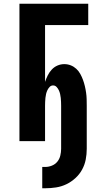

<svg xmlns="http://www.w3.org/2000/svg" viewBox="-20 -755 540 1027"><path d="M206 252V138H222Q240 138 257.5 131Q275 124 286.5 110Q298 96 302.5 77.5Q307 59 307 41V-189Q307 -200 306.5 -210.5Q306 -221 305 -231.5Q304 -242 301.5 -252.5Q299 -263 294.5 -272.5Q290 -282 282.5 -290Q275 -298 264 -298Q253 -298 245.5 -290Q238 -282 233.5 -272.5Q229 -263 226.5 -252.5Q224 -242 223 -231.5Q222 -221 221.5 -210.5Q221 -200 221 -189V0H84V-735H452V-621H221V-317Q227 -335 235.5 -352Q244 -369 257 -383Q270 -397 287.5 -404.5Q305 -412 324 -412Q342 -412 358.5 -405.5Q375 -399 388 -387Q401 -375 409.5 -359.5Q418 -344 424 -327.5Q430 -311 434 -294Q438 -277 440.5 -259.5Q443 -242 443.5 -224.5Q444 -207 444 -189V41Q444 70 438.5 98.5Q433 127 419 152.5Q405 178 383 198Q361 218 335 230.5Q309 243 280 247.5Q251 252 222 252Z"/></svg>

Font: Iosevka Term Curly Heavy
Style: Regular
Weight: 900
Designer: Belleve Invis
Foundry: Belleve Invis
Version: Version 32.3.0